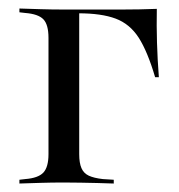

<svg xmlns="http://www.w3.org/2000/svg" viewBox="-20 -433 422 453"><path d="M94.4 -206.5V-343.5Q94.4 -375 82.3 -387.5Q70.2 -400 39.5 -402.4L25.8 -404V-412.9Q52.4 -412.1 77 -411.3Q101.6 -410.5 130.6 -410.5H129.8L166.9 -409.7V-206.5ZM129.8 -401.6V-410.5H165.3H267.7Q287.9 -410.5 308.9 -410.9Q329.8 -411.3 350 -412.1Q349.2 -372.6 350.4 -332.7Q351.6 -292.7 354.8 -250.8H346Q328.2 -311.3 307.3 -344Q286.3 -376.6 252.8 -389.1Q219.4 -401.6 165.3 -401.6ZM130.6 -2.4Q101.6 -2.4 77 -1.6Q52.4 -0.8 25.8 0V-8.9L39.5 -10.5Q70.2 -12.9 82.3 -25.8Q94.4 -38.7 94.4 -69.4V-206.5H166.9V-69.4Q166.9 -48.4 172.2 -36.3Q177.4 -24.2 189.5 -18.5Q201.6 -12.9 222.6 -10.5L248.4 -8.9V0Q229 -0.8 209.7 -1.2Q190.3 -1.6 171 -2Q151.6 -2.4 130.6 -2.4Z"/></svg>

Font: Playfair 144pt SemiCondensed Light
Style: Regular
Weight: 300
Width: 4
Designer: Claus Eggers Sørensen
Foundry: Claus Eggers Sørensen
Version: Version 2.203